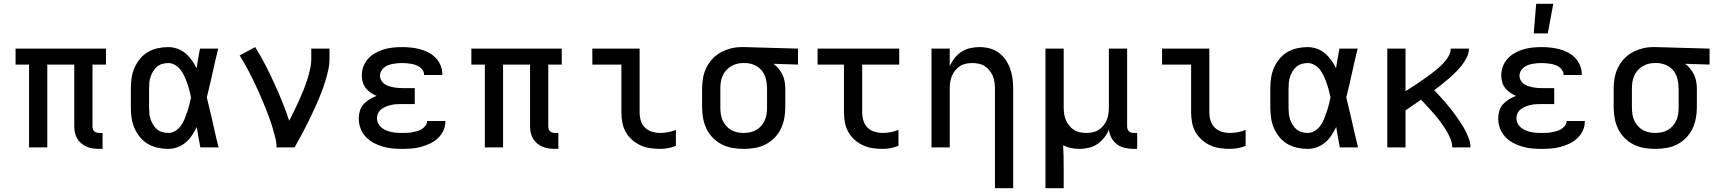

<svg xmlns="http://www.w3.org/2000/svg" viewBox="-20 -776 9040 1011"><path d="M520 8H502Q485 8 468.5 5.5Q452 3 436.5 -3.5Q421 -10 408 -21Q395 -32 386.5 -46.5Q378 -61 374.5 -77.5Q371 -94 371 -111V-436H229V0H133V-436H62V-520H538V-436H467V-111Q467 -104 469 -97Q471 -90 476 -85Q481 -80 488 -78Q495 -76 502 -76H520Z M866 8Q838 8 810.5 2Q783 -4 759 -18Q735 -32 717 -54Q699 -76 688 -101.5Q677 -127 673 -154.5Q669 -182 669 -210V-310Q669 -338 673 -365.5Q677 -393 688 -418.5Q699 -444 717 -466Q735 -488 759 -502Q783 -516 810.5 -522Q838 -528 866 -528Q890 -528 914 -519.5Q938 -511 956.5 -495.5Q975 -480 989.5 -459.5Q1004 -439 1015 -417Q1019 -443 1023.5 -468.5Q1028 -494 1033 -520H1129Q1113 -456 1099 -391.5Q1085 -327 1069 -263Q1076 -236 1082 -209Q1088 -182 1095 -154Q1104 -115 1112.5 -76.5Q1121 -38 1131 0H1035Q1030 -27 1025 -53.5Q1020 -80 1016 -107Q1005 -85 991 -63.5Q977 -42 958 -26Q939 -10 915 -1Q891 8 866 8ZM866 -76Q886 -76 903.5 -87Q921 -98 932.5 -114Q944 -130 951.5 -148.5Q959 -167 965.5 -186Q972 -205 977 -224.5Q982 -244 986 -263Q982 -282 977 -301Q972 -320 965.5 -338.5Q959 -357 951 -374.5Q943 -392 931.5 -407.5Q920 -423 902.5 -433.5Q885 -444 866 -444Q850 -444 834.5 -439.5Q819 -435 807 -425Q795 -415 786.5 -401Q778 -387 773 -372Q768 -357 766.5 -341.5Q765 -326 765 -310V-210Q765 -194 766.5 -178.5Q768 -163 773 -148Q778 -133 786.5 -119Q795 -105 807 -95Q819 -85 834.5 -80.5Q850 -76 866 -76Z M1436 0Q1436 -26 1429.5 -51.5Q1423 -77 1415.5 -102.5Q1408 -128 1399 -152.5Q1390 -177 1380.5 -201.5Q1371 -226 1360.5 -250Q1350 -274 1339.5 -298Q1329 -322 1317.5 -345.5Q1306 -369 1294 -392.5Q1282 -416 1269 -438.5Q1256 -461 1242 -484L1324 -528Q1352 -483 1376.5 -435.5Q1401 -388 1423.5 -339Q1446 -290 1466 -240.5Q1486 -191 1503 -140Q1516 -166 1529 -192.5Q1542 -219 1554 -245.5Q1566 -272 1577 -299Q1588 -326 1597 -354Q1606 -382 1612.5 -410.5Q1619 -439 1619 -468V-520H1715V-468Q1715 -436 1708 -405Q1701 -374 1691.5 -344Q1682 -314 1670.5 -284.5Q1659 -255 1646 -226Q1633 -197 1619.5 -168.5Q1606 -140 1591.5 -111.5Q1577 -83 1562 -55.5Q1547 -28 1531 0Z M2097 8Q2071 8 2045 5.5Q2019 3 1994 -4.5Q1969 -12 1946 -24.5Q1923 -37 1905 -56.5Q1887 -76 1878 -101Q1869 -126 1869 -152Q1869 -172 1875 -192.5Q1881 -213 1895 -228Q1909 -243 1926.5 -253.5Q1944 -264 1963 -271Q1947 -278 1932 -288Q1917 -298 1906 -312Q1895 -326 1890 -343.5Q1885 -361 1885 -378Q1885 -403 1893.5 -426Q1902 -449 1918.5 -467Q1935 -485 1956.5 -497Q1978 -509 2001 -516Q2024 -523 2048.5 -525.5Q2073 -528 2097 -528Q2121 -528 2144.5 -525.5Q2168 -523 2191 -517Q2214 -511 2235.5 -500Q2257 -489 2273.5 -472Q2290 -455 2299.5 -432.5Q2309 -410 2309 -387V-381H2213V-383Q2213 -395 2206.5 -405.5Q2200 -416 2190 -423Q2180 -430 2168.5 -434Q2157 -438 2145 -440Q2133 -442 2121 -443Q2109 -444 2097 -444Q2085 -444 2072.5 -443Q2060 -442 2047.5 -439.5Q2035 -437 2023.5 -432.5Q2012 -428 2002.5 -420Q1993 -412 1987 -401Q1981 -390 1981 -377Q1981 -365 1987 -353.5Q1993 -342 2003.5 -334.5Q2014 -327 2026 -323Q2038 -319 2050 -316.5Q2062 -314 2074.5 -313Q2087 -312 2100 -312H2164V-228H2100Q2086 -228 2071.5 -227.5Q2057 -227 2043 -224Q2029 -221 2015.5 -216Q2002 -211 1990 -202.5Q1978 -194 1971.5 -181Q1965 -168 1965 -153Q1965 -139 1971.5 -126Q1978 -113 1989 -104Q2000 -95 2013.5 -89.5Q2027 -84 2040.5 -81Q2054 -78 2068.5 -77Q2083 -76 2097 -76Q2110 -76 2123.5 -76.5Q2137 -77 2150 -79.5Q2163 -82 2176 -85.5Q2189 -89 2200.5 -96Q2212 -103 2220.5 -114Q2229 -125 2229 -139H2325V-135Q2325 -110 2314 -87Q2303 -64 2284.5 -47Q2266 -30 2243.5 -19.5Q2221 -9 2196.5 -2.5Q2172 4 2147 6Q2122 8 2097 8Z M2920 8H2902Q2885 8 2868.5 5.5Q2852 3 2836.5 -3.5Q2821 -10 2808 -21Q2795 -32 2786.5 -46.5Q2778 -61 2774.5 -77.5Q2771 -94 2771 -111V-436H2629V0H2533V-436H2462V-520H2938V-436H2867V-111Q2867 -104 2869 -97Q2871 -90 2876 -85Q2881 -80 2888 -78Q2895 -76 2902 -76H2920Z M3456 8Q3429 8 3402.5 4Q3376 0 3352 -11Q3328 -22 3308 -40Q3288 -58 3275 -81Q3262 -104 3257 -130.5Q3252 -157 3252 -184V-436H3099V-520H3348V-184Q3348 -162 3354.5 -140.5Q3361 -119 3376.5 -104Q3392 -89 3413 -82.5Q3434 -76 3456 -76Q3477 -76 3498.5 -80Q3520 -84 3539 -92V-8Q3520 0 3498.5 4Q3477 8 3456 8Z M3896 8Q3867 8 3837.5 3Q3808 -2 3782 -15Q3756 -28 3735 -49Q3714 -70 3701 -96.5Q3688 -123 3682.5 -152Q3677 -181 3677 -210V-310Q3677 -338 3682 -366Q3687 -394 3699.5 -419.5Q3712 -445 3731.5 -466Q3751 -487 3776 -500.5Q3801 -514 3828.5 -521Q3856 -528 3884 -528H3900L4182 -520V-436L4053 -440Q4068 -429 4080 -414.5Q4092 -400 4100 -383Q4108 -366 4111.5 -347.5Q4115 -329 4115 -310V-210Q4115 -181 4109.5 -152Q4104 -123 4091 -96.5Q4078 -70 4057 -49Q4036 -28 4010 -15Q3984 -2 3954.5 3Q3925 8 3896 8ZM3896 -76Q3913 -76 3930 -79.5Q3947 -83 3962 -91.5Q3977 -100 3988.5 -113.5Q4000 -127 4007 -142.5Q4014 -158 4016.5 -175.5Q4019 -193 4019 -210V-310Q4019 -334 4013.5 -358Q4008 -382 3993.5 -401.5Q3979 -421 3957 -431.5Q3935 -442 3910 -444H3891Q3874 -444 3858 -439.5Q3842 -435 3827.5 -426Q3813 -417 3802 -404Q3791 -391 3784.5 -375.5Q3778 -360 3775.5 -343.5Q3773 -327 3773 -310V-210Q3773 -193 3775.5 -175.5Q3778 -158 3785 -142.5Q3792 -127 3803.5 -113.5Q3815 -100 3830 -91.5Q3845 -83 3862 -79.5Q3879 -76 3896 -76Z M4627 8Q4601 8 4574.5 4Q4548 0 4524 -11Q4500 -22 4480 -40Q4460 -58 4447 -81Q4434 -104 4429 -130.5Q4424 -157 4424 -184V-436H4285V-520H4715V-436H4520V-184Q4520 -162 4526.5 -140.5Q4533 -119 4548 -104Q4563 -89 4584.5 -82.5Q4606 -76 4627 -76Q4649 -76 4670 -80Q4691 -84 4711 -92V-8Q4691 0 4670 4Q4649 8 4627 8Z M5219 215V-310Q5219 -327 5216.5 -344Q5214 -361 5207.5 -376.5Q5201 -392 5190 -405.5Q5179 -419 5165 -428Q5151 -437 5134 -440.5Q5117 -444 5100 -444Q5083 -444 5066 -440.5Q5049 -437 5035 -428Q5021 -419 5010 -405.5Q4999 -392 4992.5 -376.5Q4986 -361 4983.5 -344Q4981 -327 4981 -310V0H4885V-520H4981V-428Q4991 -450 5006.5 -470Q5022 -490 5043 -503.5Q5064 -517 5088.5 -522.5Q5113 -528 5137 -528Q5164 -528 5190 -521.5Q5216 -515 5237.5 -499.5Q5259 -484 5274.5 -462Q5290 -440 5299 -414.5Q5308 -389 5311.5 -363Q5315 -337 5315 -310V215Z M5485 215V-520H5581V-210Q5581 -193 5583.5 -176Q5586 -159 5592.5 -143.5Q5599 -128 5610 -114.5Q5621 -101 5635 -92Q5649 -83 5666 -79.5Q5683 -76 5700 -76Q5717 -76 5734 -79.5Q5751 -83 5765 -92Q5779 -101 5790 -114.5Q5801 -128 5807.5 -143.5Q5814 -159 5816.5 -176Q5819 -193 5819 -210V-520H5915V-111Q5915 -104 5917 -97Q5919 -90 5924 -85Q5929 -80 5936 -78Q5943 -76 5950 -76H5968V8H5950Q5927 8 5904 3Q5881 -2 5862.5 -15.5Q5844 -29 5832.5 -50Q5821 -71 5819 -94Q5810 -71 5794 -51Q5778 -31 5757.5 -17Q5737 -3 5712 2.5Q5687 8 5663 8Q5641 8 5619 3.5Q5597 -1 5578 -11Q5580 19 5580.5 48.5Q5581 78 5581 107V215Z M6456 8Q6429 8 6402.5 4Q6376 0 6352 -11Q6328 -22 6308 -40Q6288 -58 6275 -81Q6262 -104 6257 -130.5Q6252 -157 6252 -184V-436H6099V-520H6348V-184Q6348 -162 6354.5 -140.5Q6361 -119 6376.5 -104Q6392 -89 6413 -82.5Q6434 -76 6456 -76Q6477 -76 6498.5 -80Q6520 -84 6539 -92V-8Q6520 0 6498.5 4Q6477 8 6456 8Z M6866 8Q6838 8 6810.5 2Q6783 -4 6759 -18Q6735 -32 6717 -54Q6699 -76 6688 -101.5Q6677 -127 6673 -154.5Q6669 -182 6669 -210V-310Q6669 -338 6673 -365.5Q6677 -393 6688 -418.5Q6699 -444 6717 -466Q6735 -488 6759 -502Q6783 -516 6810.5 -522Q6838 -528 6866 -528Q6890 -528 6914 -519.5Q6938 -511 6956.5 -495.5Q6975 -480 6989.5 -459.5Q7004 -439 7015 -417Q7019 -443 7023.5 -468.5Q7028 -494 7033 -520H7129Q7113 -456 7099 -391.5Q7085 -327 7069 -263Q7076 -236 7082 -209Q7088 -182 7095 -154Q7104 -115 7112.5 -76.5Q7121 -38 7131 0H7035Q7030 -27 7025 -53.5Q7020 -80 7016 -107Q7005 -85 6991 -63.5Q6977 -42 6958 -26Q6939 -10 6915 -1Q6891 8 6866 8ZM6866 -76Q6886 -76 6903.5 -87Q6921 -98 6932.5 -114Q6944 -130 6951.5 -148.5Q6959 -167 6965.5 -186Q6972 -205 6977 -224.5Q6982 -244 6986 -263Q6982 -282 6977 -301Q6972 -320 6965.5 -338.5Q6959 -357 6951 -374.5Q6943 -392 6931.5 -407.5Q6920 -423 6902.5 -433.5Q6885 -444 6866 -444Q6850 -444 6834.5 -439.5Q6819 -435 6807 -425Q6795 -415 6786.5 -401Q6778 -387 6773 -372Q6768 -357 6766.5 -341.5Q6765 -326 6765 -310V-210Q6765 -194 6766.5 -178.5Q6768 -163 6773 -148Q6778 -133 6786.5 -119Q6795 -105 6807 -95Q6819 -85 6834.5 -80.5Q6850 -76 6866 -76Z M7285 0V-520H7381V-296Q7395 -305 7409.5 -314Q7424 -323 7438 -332.5Q7452 -342 7465.5 -351.5Q7479 -361 7493 -370.5Q7507 -380 7520 -390.5Q7533 -401 7546 -411.5Q7559 -422 7571 -434Q7583 -446 7593.5 -459Q7604 -472 7611.5 -487.5Q7619 -503 7619 -520H7715Q7715 -496 7703.5 -473.5Q7692 -451 7677 -432Q7662 -413 7644.5 -395.5Q7627 -378 7608.5 -362Q7590 -346 7571 -331Q7552 -316 7532 -301Q7548 -285 7563 -268Q7578 -251 7593 -234Q7608 -217 7622 -199Q7636 -181 7649 -162.5Q7662 -144 7674.5 -125Q7687 -106 7697 -86Q7707 -66 7715 -44.5Q7723 -23 7723 0H7627Q7627 -19 7620.5 -37Q7614 -55 7605 -72Q7596 -89 7585.5 -105Q7575 -121 7563.5 -136.5Q7552 -152 7539.5 -166.5Q7527 -181 7514.5 -195Q7502 -209 7489 -223Q7476 -237 7463 -251Q7442 -237 7422 -223Q7402 -209 7381 -195V0Z M8097 8Q8071 8 8045 5.5Q8019 3 7994 -4.5Q7969 -12 7946 -24.5Q7923 -37 7905 -56.5Q7887 -76 7878 -101Q7869 -126 7869 -152Q7869 -172 7875 -192.5Q7881 -213 7895 -228Q7909 -243 7926.5 -253.5Q7944 -264 7963 -271Q7947 -278 7932 -288Q7917 -298 7906 -312Q7895 -326 7890 -343.5Q7885 -361 7885 -378Q7885 -403 7893.5 -426Q7902 -449 7918.5 -467Q7935 -485 7956.5 -497Q7978 -509 8001 -516Q8024 -523 8048.5 -525.5Q8073 -528 8097 -528Q8121 -528 8144.5 -525.5Q8168 -523 8191 -517Q8214 -511 8235.5 -500Q8257 -489 8273.5 -472Q8290 -455 8299.5 -432.5Q8309 -410 8309 -387V-381H8213V-383Q8213 -395 8206.5 -405.5Q8200 -416 8190 -423Q8180 -430 8168.5 -434Q8157 -438 8145 -440Q8133 -442 8121 -443Q8109 -444 8097 -444Q8085 -444 8072.5 -443Q8060 -442 8047.5 -439.5Q8035 -437 8023.5 -432.5Q8012 -428 8002.5 -420Q7993 -412 7987 -401Q7981 -390 7981 -377Q7981 -365 7987 -353.5Q7993 -342 8003.5 -334.5Q8014 -327 8026 -323Q8038 -319 8050 -316.5Q8062 -314 8074.5 -313Q8087 -312 8100 -312H8164V-228H8100Q8086 -228 8071.5 -227.5Q8057 -227 8043 -224Q8029 -221 8015.5 -216Q8002 -211 7990 -202.5Q7978 -194 7971.5 -181Q7965 -168 7965 -153Q7965 -139 7971.5 -126Q7978 -113 7989 -104Q8000 -95 8013.5 -89.5Q8027 -84 8040.5 -81Q8054 -78 8068.5 -77Q8083 -76 8097 -76Q8110 -76 8123.5 -76.5Q8137 -77 8150 -79.5Q8163 -82 8176 -85.5Q8189 -89 8200.5 -96Q8212 -103 8220.5 -114Q8229 -125 8229 -139H8325V-135Q8325 -110 8314 -87Q8303 -64 8284.5 -47Q8266 -30 8243.5 -19.5Q8221 -9 8196.5 -2.5Q8172 4 8147 6Q8122 8 8097 8ZM8056 -600 8069 -756H8159L8130 -600Z M8696 8Q8667 8 8637.5 3Q8608 -2 8582 -15Q8556 -28 8535 -49Q8514 -70 8501 -96.5Q8488 -123 8482.5 -152Q8477 -181 8477 -210V-310Q8477 -338 8482 -366Q8487 -394 8499.5 -419.5Q8512 -445 8531.5 -466Q8551 -487 8576 -500.5Q8601 -514 8628.5 -521Q8656 -528 8684 -528H8700L8982 -520V-436L8853 -440Q8868 -429 8880 -414.5Q8892 -400 8900 -383Q8908 -366 8911.5 -347.5Q8915 -329 8915 -310V-210Q8915 -181 8909.5 -152Q8904 -123 8891 -96.5Q8878 -70 8857 -49Q8836 -28 8810 -15Q8784 -2 8754.5 3Q8725 8 8696 8ZM8696 -76Q8713 -76 8730 -79.5Q8747 -83 8762 -91.5Q8777 -100 8788.5 -113.5Q8800 -127 8807 -142.5Q8814 -158 8816.5 -175.5Q8819 -193 8819 -210V-310Q8819 -334 8813.5 -358Q8808 -382 8793.5 -401.5Q8779 -421 8757 -431.5Q8735 -442 8710 -444H8691Q8674 -444 8658 -439.5Q8642 -435 8627.5 -426Q8613 -417 8602 -404Q8591 -391 8584.5 -375.5Q8578 -360 8575.5 -343.5Q8573 -327 8573 -310V-210Q8573 -193 8575.5 -175.5Q8578 -158 8585 -142.5Q8592 -127 8603.5 -113.5Q8615 -100 8630 -91.5Q8645 -83 8662 -79.5Q8679 -76 8696 -76Z"/></svg>

Font: Iosevka Fixed Curly Md Ex
Style: Regular
Weight: 500
Width: 7
Monospace: yes
Designer: Belleve Invis
Foundry: Belleve Invis
Version: Version 30.1.2